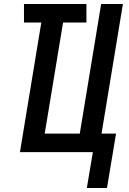

<svg xmlns="http://www.w3.org/2000/svg" viewBox="-20 -755 640 953"><path d="M411 178 441 0H79L185 -643H99V-735H409V-643H293L202 -92H376L482 -735H590L484 -92H556L511 178Z"/></svg>

Font: Iosevka Aile Semibold Oblique
Style: Regular
Weight: 600
Italic angle: -9°
Designer: Belleve Invis
Foundry: Belleve Invis
Version: Version 31.1.0; ttfautohint (v1.8.4)